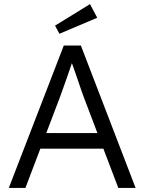

<svg xmlns="http://www.w3.org/2000/svg" viewBox="-20 -924 710 944"><path d="M23.3 0 293.6 -700H377.7L646.7 0H561.7L390.6 -449.7Q387.6 -456.7 379.4 -481.1Q371.2 -505.6 360.4 -536.9Q349.6 -568.2 339.6 -596.7Q329.5 -625.2 323.8 -640L342.8 -640.3Q336.8 -623 327.6 -596.3Q318.5 -569.6 308.3 -540.5Q298.1 -511.3 289.1 -486.3Q280.1 -461.3 274.8 -446.7L105 0ZM136.6 -192.9 165.8 -269.6H496.9L530.1 -192.9ZM272.2 -758 250.6 -797.9 422.5 -903.8 458 -836.7Z"/></svg>

Font: Lexend Medium
Style: Regular
Weight: 500
Designer: Bonnie Shaver-Troup, Thomas Jockin
Foundry: Lexend
Version: Version 1.005